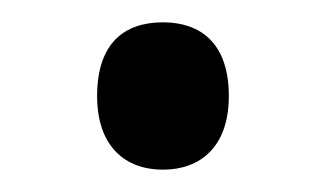

<svg xmlns="http://www.w3.org/2000/svg" viewBox="-20 -140 293 172"><path d="M67 -54C67 -9 92 12 126 12C159 12 185 -8 185 -54C185 -102 159 -120 126 -120C91 -120 67 -101 67 -54Z"/></svg>

Font: Noto Sans Armenian SemiCondensed
Style: Regular
Weight: 400
Width: 4
Designer: Monotype Design Team
Foundry: Monotype Imaging Inc.
Version: Version 2.008